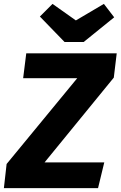

<svg xmlns="http://www.w3.org/2000/svg" viewBox="-40 -967 620 987"><path d="M189 -132H496L464 0H-20L-6 -124L357 -565H79L95 -693H560L545 -568ZM494 -947 547 -878 390 -751H292L165 -882L230 -947L350 -862Z"/></svg>

Font: Szlgxwxxxixliatcpuztgldltzi
Style: Regular
Weight: 700
Italic angle: -8°
Designer: Carrois Corporate & Edenspiekermann
Foundry: Carrois Corporate GbR & Edenspiekermann AG
Version: Version 2.001